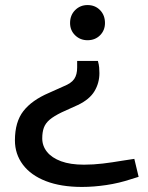

<svg xmlns="http://www.w3.org/2000/svg" viewBox="-20 -605 586 759"><path d="M367 -364Q371 -350 372 -338.5Q373 -327 373 -316Q373 -277 353.5 -244.5Q334 -212 288 -190L224 -161Q193 -146 176.5 -132Q160 -118 153.5 -100.5Q147 -83 147 -58Q147 -28 166 -4.5Q185 19 221.5 32.5Q258 46 312 46Q349 46 386.5 41.5Q424 37 465 30L511 23L528 94L499 103Q451 119 400.5 126.5Q350 134 304 134Q221 134 161.5 111Q102 88 70.5 46Q39 4 39 -50Q39 -123 72.5 -166Q106 -209 174 -238L232 -264Q262 -276 273.5 -293Q285 -310 285 -338V-364ZM326 -585Q356 -585 375.5 -565Q395 -545 395 -514Q395 -485 375.5 -465.5Q356 -446 326 -446Q297 -446 277 -465.5Q257 -485 257 -514Q257 -545 277 -565Q297 -585 326 -585Z"/></svg>

Font: REM Medium
Style: Regular
Weight: 400
Version: Version 1.005;gftools[0.9.28]